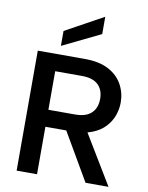

<svg xmlns="http://www.w3.org/2000/svg" viewBox="-102 -1031 849 1103"><g transform="rotate(10 323.0 -479.5)"><path d="M421 -959V-858L199 -750V-837ZM474 -489Q474 -541 443 -571Q412 -601 347 -601H192V-376H347Q391 -376 418.5 -389.5Q446 -403 460 -428.5Q474 -454 474 -489ZM347 -700Q431 -700 485.5 -671.5Q540 -643 567 -594.5Q594 -546 594 -489Q594 -451 581 -414Q568 -377 539 -345.5Q510 -314 462.5 -295.5Q415 -277 347 -277H192V0H73V-700ZM418 -316 609 0H475L291 -316Z"/></g></svg>

Font: Albert Sans SemiBold
Style: Regular
Weight: 600
Designer: Andreas Rasmussen
Foundry: a.Foundry
Version: Version 1.025